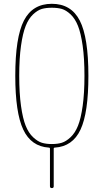

<svg xmlns="http://www.w3.org/2000/svg" viewBox="-20 -760 540 1000"><path d="M302.2 -713.4Q280.3 -719.7 250 -719.7Q219.7 -719.7 197.8 -713.4Q175.8 -707 152.3 -685.1Q128.9 -663.1 113.8 -625Q98.6 -586.9 89.4 -521.5Q80.1 -456.1 80.1 -365.2Q80.1 -274.4 89.4 -208.5Q98.6 -142.6 113.8 -105Q128.9 -67.4 152.3 -45.4Q175.8 -23.4 197.8 -16.6Q219.7 -9.8 250 -9.8Q280.3 -9.8 302.2 -16.6Q324.2 -23.4 347.7 -45.4Q371.1 -67.4 386.2 -105Q401.4 -142.6 410.6 -208.5Q419.9 -274.4 419.9 -365.2Q419.9 -456.1 410.6 -521.5Q401.4 -586.9 386.2 -625Q371.1 -663.1 347.7 -685.1Q324.2 -707 302.2 -713.4ZM234.4 8.8Q142.6 2.9 101.1 -85Q59.6 -172.9 59.6 -365.2Q59.6 -565.4 104.5 -652.8Q149.4 -740.2 250 -740.2Q350.6 -740.2 395.5 -652.8Q440.4 -565.4 440.4 -365.2Q440.4 -172.9 399.4 -85Q358.4 2.9 265.6 8.8Q259.8 8.8 259.8 14.6V210Q259.8 219.7 250 219.7Q240.2 219.7 240.2 210V14.6Q240.2 8.8 234.4 8.8Z"/></svg>

Font: Rounded-X Mgen+ 1mn thin
Style: Regular
Weight: 100
Designer: [Source Han Sans]
Ryoko NISHIZUKA  (kana & ideographs); Paul D. Hunt (Latin, Greek & Cyrillic); Wenlong ZHANG  (bopomofo
Version: Version 1.059.20150602